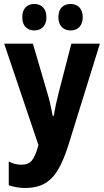

<svg xmlns="http://www.w3.org/2000/svg" viewBox="-20 -933 522 963"><path d="M481 -713.9 324.2 -209Q301.8 -136.7 274.7 -87.9Q247.6 -39.1 207.5 -14.6Q167.5 9.8 105 9.8Q62.5 9.8 23.9 -3.9V-123Q54.2 -106.9 86.9 -106.9Q123 -106.9 140.1 -128.2Q157.2 -149.4 172.9 -205.1L1 -713.9H145L213.9 -479Q223.1 -449.2 230.5 -418.2Q237.8 -387.2 244.1 -352.1H250Q255.4 -386.7 261.2 -412.8Q267.1 -439 274.9 -470.2L337.9 -713.9ZM91.8 -846.2Q91.8 -879.4 108.4 -896.2Q125 -913.1 151.9 -913.1Q179.7 -913.1 196.3 -895.5Q212.9 -877.9 212.9 -846.2Q212.9 -815.4 196.3 -797.9Q179.7 -780.3 151.9 -780.3Q125 -780.3 108.4 -797.1Q91.8 -814 91.8 -846.2ZM272.9 -846.2Q272.9 -879.4 289.6 -896.2Q306.2 -913.1 334 -913.1Q361.8 -913.1 378.4 -895.5Q395 -877.9 395 -846.2Q395 -815.4 378.4 -797.9Q361.8 -780.3 334 -780.3Q306.2 -780.3 289.6 -797.6Q272.9 -814.9 272.9 -846.2Z"/></svg>

Font: Open Sans Condensed
Style: Bold
Weight: 700
Width: 3
Designer: Monotype Design Team
Foundry: Monotype Imaging Inc.
Version: Version 3.003; ttfautohint (v1.8.4)